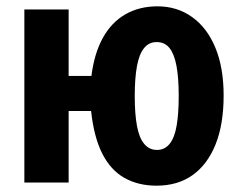

<svg xmlns="http://www.w3.org/2000/svg" viewBox="-20 -577 763 607"><path d="M687 -275Q687 -184 661.5 -120.5Q636 -57 589 -23.5Q542 10 475 10Q417 10 373.5 -14.5Q330 -39 303.5 -91Q277 -143 268 -226H197V0H57V-547H197V-337H269Q278 -408 305 -457Q332 -506 376 -531.5Q420 -557 478 -557Q540 -557 587.5 -523Q635 -489 661 -426Q687 -363 687 -275ZM406 -273Q406 -217 413 -179Q420 -141 436 -122Q452 -103 476 -103Q501 -103 516.5 -122.5Q532 -142 538.5 -180Q545 -218 545 -274Q545 -331 538 -368.5Q531 -406 516 -425Q501 -444 475 -444Q451 -444 435.5 -425Q420 -406 413 -368Q406 -330 406 -273Z"/></svg>

Font: Noto Sans Display Condensed
Style: Bold
Weight: 700
Width: 3
Designer: Monotype Design Team
Foundry: Monotype Imaging Inc.
Version: Version 2.003